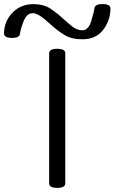

<svg xmlns="http://www.w3.org/2000/svg" viewBox="-218 -915 565 947"><path d="M104 -10.3Q104 11.7 64.5 11.7Q24.4 11.7 24.4 -10.3V-652.3Q24.4 -674.3 64.5 -674.3Q104 -674.3 104 -652.3ZM188 -721.2Q134.8 -721.2 99.6 -742.7Q64.5 -764.2 27.3 -798.3Q-28.3 -850.1 -55.7 -850.1Q-85.4 -850.1 -101.1 -811.5Q-116.7 -772.9 -119.1 -749Q-121.6 -728 -158.2 -728Q-198.7 -728 -198.2 -750.5Q-197.3 -809.6 -157.2 -851.6Q-116.2 -894.5 -54.2 -894.5Q-2 -894.5 31.7 -871.8Q65.4 -849.1 95.2 -821.3Q112.3 -805.2 137.2 -785.4Q162.1 -765.6 187.5 -765.6Q218.3 -765.6 231.9 -810.8Q245.6 -856 247.6 -874Q250 -895 286.6 -895Q326.7 -895 326.7 -873Q326.7 -814.9 291.5 -768.6Q255.9 -721.2 188 -721.2Z"/></svg>

Font: Gayathri
Style: Regular
Weight: 400
Designer: Binoy Dominic <binoy.domenic@gmail.com>
Foundry: SMC
Version: Version 1.000